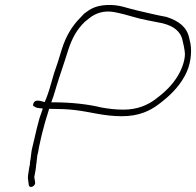

<svg xmlns="http://www.w3.org/2000/svg" viewBox="-20 -705 776 760"><path d="M112 -295C110 -289 110 -284 117 -283H118V-282C124 -278 131 -277 144 -276H149L148 -271C144 -259 140 -247 136 -236L126 -198L110 -130C107 -119 105 -109 104 -101V-100C102 -90 102 -76 99 -65C99 -60 98 -54 98 -50L97 -49C95 -40 93 -21 91 -11C90 -5 90 2 92 13L94 27C96 43 121 33 119 17L117 3C115 -3 116 -7 117 -11C119 -20 123 -44 123 -51V-52C124 -57 125 -62 125 -66V-67L127 -83C127 -89 129 -95 131 -103C133 -111 133 -119 136 -130L143 -162C145 -172 149 -185 152 -197C158 -222 166 -246 173 -269L174 -274H185C212 -274 249 -273 280 -269C344 -261 391 -245 463 -245C529 -245 574 -266 609 -293C649 -323 685 -357 710 -402C735 -445 740 -497 734 -532L729 -554C720 -598 688 -622 639 -638C595 -646 561 -655 521 -664C480 -673 452 -688 400 -685C357 -682 338 -670 313 -651L298 -635C266 -603 241 -563 224 -508C215 -476 205 -447 194 -415L180 -367C174 -345 166 -322 157 -301C143 -304 119 -315 112 -295ZM194 -414V-415ZM183 -300C185 -306 187 -310 189 -318L190 -319C195 -334 199 -349 204 -365C218 -411 235 -458 249 -504C265 -554 284 -588 316 -619L335 -634C357 -652 391 -665 433 -657C459 -652 481 -646 505 -639C544 -627 581 -622 623 -613C667 -602 696 -581 703 -543L708 -521C709 -514 710 -508 711 -503C716 -474 701 -435 687 -410C663 -368 630 -338 595 -312C564 -289 524 -271 468 -271C434 -271 409 -275 384 -279C327 -293 259 -300 191 -300ZM595 -312H596Z"/></svg>

Font: Stray Cat
Style: LtExtObl
Weight: 300
Version: Version 1.0